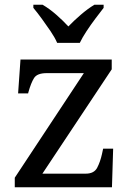

<svg xmlns="http://www.w3.org/2000/svg" viewBox="-20 -786 551 806"><path d="M42 0V-40L332 -479H176Q136 -479 123 -458.5Q110 -438 99 -398L98 -394H56L66 -536H449V-495L158 -57H340Q375 -57 388 -82Q401 -107 408 -139L413 -162H455L450 0ZM220 -606Q210 -629 192 -655.5Q174 -682 155 -708Q136 -734 120 -753V-766H159Q188 -749 216.5 -724Q245 -699 267 -675Q290 -699 319 -724Q348 -749 376 -766H415V-753Q400 -734 380.5 -708Q361 -682 343.5 -655.5Q326 -629 315 -606Z"/></svg>

Font: Noto Serif Dogra
Style: Regular
Weight: 400
Designer: Ek Type
Foundry: Ek Type
Version: Version 1.005